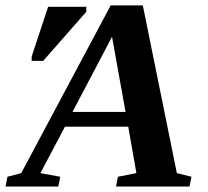

<svg xmlns="http://www.w3.org/2000/svg" viewBox="-72 -680 759 700"><path d="M147.5 -35.6 140.6 0H-51.8L-44.9 -35.6L5.4 -48.8L331.5 -660.2H448.7L572.8 -48.8L626 -35.6L619.1 0H351.1L357.9 -35.6L425.3 -48.8L395.5 -218.3H165L75.2 -48.8ZM336.4 -545.9 192.4 -272H385.7ZM43.5 -458V-474.1L103.5 -655.3H242.7V-637.2L85.4 -458Z"/></svg>

Font: Tinos
Style: Bold Italic
Weight: 700
Italic angle: -16.333°
Designer: Steve Matteson
Foundry: Monotype Imaging Inc.
Version: Version 1.23